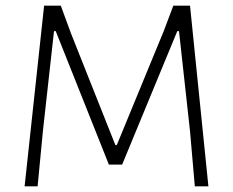

<svg xmlns="http://www.w3.org/2000/svg" viewBox="-20 -659 825 679"><path d="M652 -639 717 0H669L652 -195L613 -549H607L412 -77H365L177 -549H171L132 -198L113 0H67L136 -639H195L231 -541L388 -146H393L559 -549L593 -639Z"/></svg>

Font: Alegreya Sans SC Light
Style: Regular
Weight: 300
Designer: Juan Pablo del Peral
Foundry: Huerta Tipografica
Version: Version 2.007